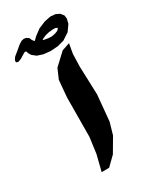

<svg xmlns="http://www.w3.org/2000/svg" viewBox="-271 -954 735 993"><g transform="rotate(-20 96.0 -458.0)"><path d="M136.7 -694.3 80.1 -619.1 65.4 -557.6 74.2 -457 113.3 -226.6 117.2 -130.9 110.4 -33.2 154.3 -41 196.3 -99.6 230.5 -191.4 238.3 -264.6 225.6 -419.9 190.4 -585 179.7 -659.2V-717.8ZM56.6 -779.3 63.5 -786.1 81.1 -797.9 101.6 -806.6 126 -813.5 140.6 -815.4 151.4 -812.5V-808.6L144.5 -798.8L130.9 -790L109.4 -781.2L88.9 -778.3H63.5ZM17.6 -789.1 13.7 -791 4.9 -798.8 -2.9 -811.5 -16.6 -818.4 -31.2 -819.3 -45.9 -813.5 -61.5 -799.8 -86.9 -769.5 -105.5 -748 -112.3 -733.4 -113.3 -722.7 -108.4 -716.8H-98.6L-82 -726.6L-64.5 -742.2L-51.8 -752.9L-44.9 -753.9L-41 -751L-37.1 -742.2L-24.4 -727.5L1 -713.9L36.1 -709L77.1 -711.9L120.1 -722.7L157.2 -740.2L192.4 -773.4L210.9 -812.5L212.9 -840.8L207 -860.4L189.5 -876L165 -882.8L134.8 -879.9L100.6 -866.2L62.5 -841.8L32.2 -809.6Z"/></g></svg>

Font: MaokenAssortedSans-TC
Style: Regular
Weight: 500
Version: Version 0.83